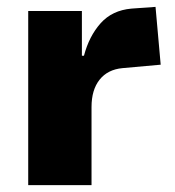

<svg xmlns="http://www.w3.org/2000/svg" viewBox="-20 -538 508 558"><path d="M62 0V-506H218V-376H224Q239 -433 272.5 -470.5Q306 -508 362 -513L432 -518L447 -350L336 -340Q293 -336 269.5 -306.5Q246 -277 246 -227V0Z"/></svg>

Font: Nunito Sans 7pt SemiCondensed Black
Style: Regular
Weight: 900
Width: 4
Designer: Vernon Adams
Foundry: Vernon Adams
Version: Version 3.101;gftools[0.9.27]